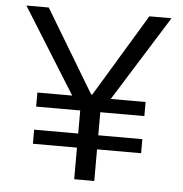

<svg xmlns="http://www.w3.org/2000/svg" viewBox="-52 -779 791 829"><g transform="rotate(5 343.5 -364.5)"><path d="M300 0V-137H109V-198H300V-298H109V-359H260L29 -729H126L341 -371H346L562 -729H658L427 -359H578V-298H387V-198H578V-137H387V0Z"/></g></svg>

Font: Mona Sans SemiExpanded
Style: Regular
Weight: 400
Width: 6
Designer: Deni Anggara
Foundry: GitHub
Version: Version 2.000